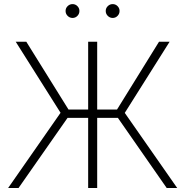

<svg xmlns="http://www.w3.org/2000/svg" viewBox="-20 -935 922 955"><path d="M463.4 -727.5V0H418.5V-727.5ZM20.5 0 281.2 -374 58.1 -727.5H110.8L320.8 -390.1H562L771 -727.5H823.7L600.6 -373.5L861.3 0H809.1L566.4 -348.6H315.9L72.3 0ZM540.5 -845.7Q526.4 -845.7 516.1 -856Q505.9 -866.2 505.9 -880.4Q505.9 -894.5 516.1 -904.5Q526.4 -914.6 540.5 -914.6Q554.7 -914.6 564.7 -904.5Q574.7 -894.5 574.7 -880.4Q574.7 -866.2 564.7 -856Q554.7 -845.7 540.5 -845.7ZM340.8 -845.7Q326.7 -845.7 316.4 -856Q306.2 -866.2 306.2 -880.4Q306.2 -894.5 316.4 -904.5Q326.7 -914.6 340.8 -914.6Q355 -914.6 365 -904.5Q375 -894.5 375 -880.4Q375 -866.2 365 -856Q355 -845.7 340.8 -845.7Z"/></svg>

Font: Inter 24pt ExtraLight
Style: Regular
Weight: 250
Designer: Rasmus Andersson
Foundry: rsms
Version: Version 4.001;git-66647c0bb